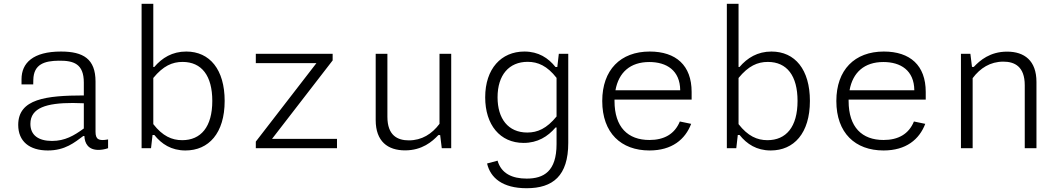

<svg xmlns="http://www.w3.org/2000/svg" viewBox="-20 -785 5620 1017"><path d="M303 -512C154.5 -512 94 -451 94 -365.5V-338H156L156.5 -362C158 -446 217 -462.5 291 -463.5C370.5 -464.5 424 -447 424 -347.5V-279.5C225 -279 76.5 -262 76.5 -123.5C76.5 -36 136 12 233.5 12C325.5 12 375.5 -31 421 -64.5H427C428.5 -25.5 447.5 9 501.5 9C516 9 533.5 6.5 552.5 0V-46.5C502.5 -37 486 -47 486 -87V-353C486 -473 421 -512 303 -512ZM141 -129C141 -214.5 228 -239.5 365.5 -239.5C380.5 -239.5 402.5 -239 424 -238V-104.5C372 -66.5 324 -38.5 255.5 -38.5C183.5 -38.5 141 -69 141 -129Z M1170 -250.5C1170 -416 1091.5 -512 966.5 -512C892.5 -512 838.5 -478.5 797 -430H792V-765H730V0H780L788 -70H797.5C836 -22 887.5 12 962.5 12C1085 12 1170 -79 1170 -250.5ZM792 -127.5V-372C844.5 -436 892.5 -457 947 -457C1048.5 -457 1104.5 -383.5 1104.5 -250.5C1104.5 -112.5 1044 -42.5 945 -42.5C890.5 -42.5 841.5 -64 792 -127.5Z M1335 -500V-450.5H1656L1335 -35V0H1765V-49.5H1421L1742 -465V-500Z M1970 -500V-149C1970 -36 2034 11.5 2125.5 11.5C2216 11.5 2269.5 -35 2302 -69.5H2311.5L2320 0H2370V-500H2308V-129C2268 -75.5 2214.5 -41.5 2145.5 -41.5C2086 -41.5 2032 -67 2032 -166.5V-500Z M2550 -269.5C2550 -124 2628.5 -28 2753.5 -28C2827.5 -28 2881.5 -61.5 2923 -110H2928V-22C2928 123 2860 161 2769.5 161C2693 161 2635 134 2615.5 66L2560 81C2577.5 156.5 2641 212 2769.5 212C2908.5 212 2990 146.5 2990 -28V-500H2940L2932 -430H2922.5C2884 -478 2832.5 -512 2757.5 -512C2635 -512 2550 -421 2550 -269.5ZM2615.5 -269.5C2615.5 -387.5 2676 -457.5 2775 -457.5C2829.5 -457.5 2878.5 -436 2928 -372.5V-168C2875.5 -104 2827.5 -83 2773 -83C2671.5 -83 2615.5 -156.5 2615.5 -269.5Z M3170 -250C3170 -80.5 3270 12 3420 12C3539.5 12 3609.5 -46.5 3641 -129L3581 -141.5C3553.5 -74.5 3497.5 -43.5 3420 -43.5C3306 -43.5 3235 -111 3235 -250V-257.5H3643.5V-298C3643.5 -438.5 3561 -512 3421.5 -512C3266.5 -512 3170 -414.5 3170 -250ZM3240 -307C3257 -401.5 3318.5 -456.5 3419 -456.5C3511 -456.5 3582 -412 3583 -307Z M4270 -250.5C4270 -416 4191.5 -512 4066.5 -512C3992.5 -512 3938.5 -478.5 3897 -430H3892V-765H3830V0H3880L3888 -70H3897.5C3936 -22 3987.5 12 4062.5 12C4185 12 4270 -79 4270 -250.5ZM3892 -127.5V-372C3944.5 -436 3992.5 -457 4047 -457C4148.5 -457 4204.5 -383.5 4204.5 -250.5C4204.5 -112.5 4144 -42.5 4045 -42.5C3990.5 -42.5 3941.5 -64 3892 -127.5Z M4410 -250C4410 -80.5 4510 12 4660 12C4779.5 12 4849.5 -46.5 4881 -129L4821 -141.5C4793.5 -74.5 4737.5 -43.5 4660 -43.5C4546 -43.5 4475 -111 4475 -250V-257.5H4883.5V-298C4883.5 -438.5 4801 -512 4661.5 -512C4506.5 -512 4410 -414.5 4410 -250ZM4480 -307C4497 -401.5 4558.5 -456.5 4659 -456.5C4751 -456.5 4822 -412 4823 -307Z M5470 0V-351C5470 -464 5406 -511.5 5314.5 -511.5C5224 -511.5 5170.5 -465 5138 -430.5H5128.5L5120 -500H5070V0H5132V-371C5172 -424.5 5225.5 -458.5 5294.5 -458.5C5354 -458.5 5408 -433 5408 -333.5V0Z"/></svg>

Font: Monaspace Neon ExtraLight
Style: Regular
Weight: 200
Designer: Riley Cran & the Lettermatic Team
Foundry: Lettermatic
Version: Version 1.200 (Monaspace Neon)